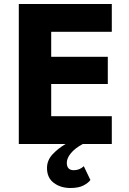

<svg xmlns="http://www.w3.org/2000/svg" viewBox="-20 -720 643 960"><path d="M399 111 432 180Q421 195 397 207.5Q373 220 332 220Q283 220 249 194.5Q215 169 215 120Q215 82 242 52.5Q269 23 308 0H74V-700H539V-561H236V-436H519V-300H236V-139H539V0H394Q355 21 334.5 46Q314 71 314 94Q314 131 349 131Q378 131 399 111Z"/></svg>

Font: Jost*
Style: Bold
Weight: 700
Version: Version 3.7